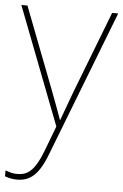

<svg xmlns="http://www.w3.org/2000/svg" viewBox="-60 -567 545 849"><g transform="rotate(5 212.0 -142.5)"><path d="M0 -528H27L164 -172Q176 -140 185.5 -115Q195 -90 202 -70.5Q209 -51 214 -37H216Q224 -59 235.5 -91Q247 -123 264 -168L403 -528H430L181 115Q165 158 146.5 186.5Q128 215 104.5 229Q81 243 48 243Q34 243 21 240.5Q8 238 -6 233V207Q8 212 20 215Q32 218 48 218Q74 218 93 206.5Q112 195 128 169.5Q144 144 160 102L201 -6Z"/></g></svg>

Font: Noto Sans Armenian Thin
Style: Regular
Weight: 250
Version: Version 2.007